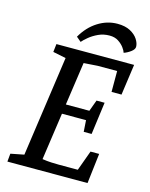

<svg xmlns="http://www.w3.org/2000/svg" viewBox="-123 -908 769 986"><g transform="rotate(15 261.5 -415.0)"><path d="M378 -830Q419 -830 446 -815.5Q473 -801 486.5 -780Q500 -759 500 -740Q500 -727 483 -714Q466 -701 446 -694Q443 -705 431.5 -720.5Q420 -736 401 -748.5Q382 -761 354 -761Q322 -761 295 -748.5Q268 -736 248 -719.5Q228 -703 218 -691L193 -712Q225 -768 274 -799Q323 -830 378 -830ZM14 0 18 -43 89 -57 165 -591 96 -605 101 -648H514L491 -484H438V-595H334L261 -590L228 -361H353L375 -421H418L395 -249H353L349 -310H221L185 -59Q210 -55 234 -54Q258 -53 273 -53H374L413 -160H459L440 0Z"/></g></svg>

Font: Faustina Medium
Style: Italic
Weight: 500
Italic angle: -8°
Designer: Alfonso Garcia
Foundry: http://www.omnibus-type.com
Version: Version 1.200